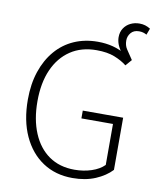

<svg xmlns="http://www.w3.org/2000/svg" viewBox="-89 -865 782 946"><g transform="rotate(10 302.5 -391.5)"><path d="M338 12Q253 12 189.5 -30Q126 -72 90.5 -149Q55 -226 55 -331Q55 -409 76 -471.5Q97 -534 135.5 -579Q174 -624 227.5 -647.5Q281 -671 346 -671Q386 -671 421 -662Q456 -653 492 -632L484 -619Q457 -654 449.5 -673.5Q442 -693 442 -711Q442 -737 454.5 -756Q467 -775 487.5 -785Q508 -795 532 -795Q548 -795 561 -791Q574 -787 587 -779L575 -747Q566 -752 557 -754.5Q548 -757 537 -757Q510 -757 496 -740Q482 -723 482 -702Q482 -677 493.5 -659.5Q505 -642 526 -611L499 -580Q474 -600 437.5 -614.5Q401 -629 347 -629Q271 -629 216.5 -592.5Q162 -556 132.5 -489.5Q103 -423 103 -331Q103 -240 131.5 -172Q160 -104 213 -67Q266 -30 341 -30Q386 -30 425.5 -43Q465 -56 489 -80V-285H331V-324H533V-63Q502 -30 452.5 -9Q403 12 338 12Z"/></g></svg>

Font: Source Sans 3 ExtraLight Light
Style: Regular
Weight: 300
Version: Version 3.052;hotconv 1.1.0;makeotfexe 2.6.0